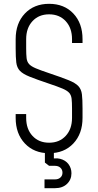

<svg xmlns="http://www.w3.org/2000/svg" viewBox="-20 -786 514 1005"><path d="M237 16Q158.5 16 110.2 -35Q62 -86 62 -169V-189H117V-169Q117 -110.5 150 -74.8Q183 -39 237 -39Q291 -39 324 -74.8Q357 -110.5 357 -169V-218Q357 -250.5 354.8 -269.5Q352.5 -288.5 342 -300.2Q331.5 -312 306.8 -322.5Q282 -333 237 -348Q171.5 -370 135.5 -384.5Q99.5 -399 84 -415.5Q68.5 -432 65.2 -459Q62 -486 62 -533V-581Q62 -664.5 110.2 -715.2Q158.5 -766 237 -766Q316 -766 364 -715.2Q412 -664.5 412 -581V-561H357V-581Q357 -639.5 324 -675.2Q291 -711 237 -711Q183 -711 150 -675.2Q117 -639.5 117 -581V-533Q117 -500.5 119.2 -481.5Q121.5 -462.5 132 -450.8Q142.5 -439 167.2 -428.5Q192 -418 237 -403Q302.5 -381 338.5 -366.5Q374.5 -352 390 -335.5Q405.5 -319 408.8 -292.2Q412 -265.5 412 -218V-169Q412 -86 364 -35Q316 16 237 16ZM213 199V153H268Q285.5 153 296.2 143.2Q307 133.5 307 118Q307 102 296.2 92Q285.5 82 268 82H237L215 65V-17H262V55L227 52Q266 38 294.5 45.2Q323 52.5 338.5 73.2Q354 94 354 121Q354 154.5 330.5 176.8Q307 199 268 199Z"/></svg>

Font: Mohave Light
Style: Regular
Weight: 300
Designer: Gumpita Rahayu
Foundry: Tokotype
Version: Version 2.003